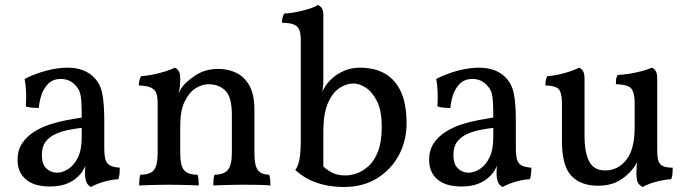

<svg xmlns="http://www.w3.org/2000/svg" viewBox="-20 -737 2744 766"><path d="M343 9Q332 4 325.5 -9Q319 -22 319 -50Q319 -59 320 -71.5Q321 -84 324 -94H326Q323 -78 312.5 -59.5Q302 -41 285 -27Q268 -12 242 -2.5Q216 7 179 7Q116 7 83 -21.5Q50 -50 50 -99Q50 -138 68.5 -165.5Q87 -193 116.5 -211.5Q146 -230 180.5 -241Q215 -252 248 -258Q281 -264 306 -268Q306 -309 304.5 -332Q303 -355 298.5 -368.5Q294 -382 285 -392Q273 -407 257.5 -414.5Q242 -422 223 -422Q190 -422 171 -401.5Q152 -381 144 -354Q136 -327 135 -306Q124 -306 107.5 -307.5Q91 -309 83 -313Q85 -338 84 -369Q83 -400 78 -422Q119 -443 164.5 -455Q210 -467 248 -467Q285 -467 311.5 -456.5Q338 -446 354 -429Q380 -404 388 -363.5Q396 -323 396 -256V-146Q396 -118 400.5 -101.5Q405 -85 418 -77.5Q431 -70 458 -68Q458 -58 457 -45.5Q456 -33 452 -22Q427 -21 396.5 -12.5Q366 -4 343 9ZM207 -48Q229 -48 252 -62.5Q275 -77 290.5 -108Q306 -139 306 -189V-227Q281 -224 253 -218.5Q225 -213 201 -202Q177 -191 162 -171.5Q147 -152 147 -119Q147 -82 165 -65Q183 -48 207 -48Z M609 -214V-325Q609 -349 604 -364Q599 -379 583 -387Q567 -395 534 -396Q534 -407 536 -416Q538 -425 543 -433Q574 -435 614 -445Q654 -455 677 -467Q686 -464 692.5 -454.5Q699 -445 699 -423ZM995 -127Q995 -75 1009.5 -57.5Q1024 -40 1054 -40Q1057 -31 1058 -21Q1059 -11 1059 3Q1037 1 1009 0.5Q981 0 950 0Q930 0 908 0.5Q886 1 866.5 1.5Q847 2 831 3Q831 -11 832 -21.5Q833 -32 836 -40Q872 -40 888.5 -58.5Q905 -77 905 -127V-279Q905 -350 879 -375.5Q853 -401 812 -401Q786 -401 760 -384.5Q734 -368 716.5 -331.5Q699 -295 699 -234V-127Q699 -77 714 -58.5Q729 -40 768 -40Q771 -31 772 -21Q773 -11 773 3Q759 2 739 1.5Q719 1 697 0.5Q675 0 654 0Q634 0 612 0.5Q590 1 570 1.5Q550 2 535 3Q535 -11 536 -21.5Q537 -32 540 -40Q579 -40 594 -58.5Q609 -77 609 -127V-325L699 -423Q699 -411 698 -396Q697 -381 692 -364Q695 -369 698 -375.5Q701 -382 707 -390Q724 -413 761.5 -437.5Q799 -462 852 -462Q890 -462 922.5 -446.5Q955 -431 975 -395.5Q995 -360 995 -299Z M1256 -86Q1276 -65 1299.5 -51Q1323 -37 1358 -37Q1379 -37 1403.5 -45.5Q1428 -54 1451 -75Q1474 -96 1488.5 -134Q1503 -172 1503 -232Q1503 -296 1484 -333.5Q1465 -371 1439 -387.5Q1413 -404 1391 -404Q1362 -404 1334 -385.5Q1306 -367 1288 -325Q1270 -283 1270 -213V-54ZM1353 9Q1308 9 1271 0Q1234 -9 1206 -24.5Q1178 -40 1158 -59Q1169 -73 1174.5 -100Q1180 -127 1180 -186V-575Q1180 -599 1175.5 -614.5Q1171 -630 1155 -638Q1139 -646 1105 -646Q1105 -657 1107 -666Q1109 -675 1114 -683Q1129 -683 1156.5 -688Q1184 -693 1210 -701Q1236 -709 1248 -717Q1257 -714 1263.5 -705Q1270 -696 1270 -677V-416Q1270 -398 1268 -385.5Q1266 -373 1264 -362L1260 -273L1241 -319Q1254 -351 1263.5 -368Q1273 -385 1278 -393Q1287 -408 1306.5 -425.5Q1326 -443 1354 -455Q1382 -467 1415 -467Q1474 -467 1515.5 -443.5Q1557 -420 1579.5 -371Q1602 -322 1602 -245Q1602 -175 1571 -117.5Q1540 -60 1484 -25.5Q1428 9 1353 9Z M1985 9Q1974 4 1967.5 -9Q1961 -22 1961 -50Q1961 -59 1962 -71.5Q1963 -84 1966 -94H1968Q1965 -78 1954.5 -59.5Q1944 -41 1927 -27Q1910 -12 1884 -2.5Q1858 7 1821 7Q1758 7 1725 -21.5Q1692 -50 1692 -99Q1692 -138 1710.5 -165.5Q1729 -193 1758.5 -211.5Q1788 -230 1822.5 -241Q1857 -252 1890 -258Q1923 -264 1948 -268Q1948 -309 1946.5 -332Q1945 -355 1940.5 -368.5Q1936 -382 1927 -392Q1915 -407 1899.5 -414.5Q1884 -422 1865 -422Q1832 -422 1813 -401.5Q1794 -381 1786 -354Q1778 -327 1777 -306Q1766 -306 1749.5 -307.5Q1733 -309 1725 -313Q1727 -338 1726 -369Q1725 -400 1720 -422Q1761 -443 1806.5 -455Q1852 -467 1890 -467Q1927 -467 1953.5 -456.5Q1980 -446 1996 -429Q2022 -404 2030 -363.5Q2038 -323 2038 -256V-146Q2038 -118 2042.5 -101.5Q2047 -85 2060 -77.5Q2073 -70 2100 -68Q2100 -58 2099 -45.5Q2098 -33 2094 -22Q2069 -21 2038.5 -12.5Q2008 -4 1985 9ZM1849 -48Q1871 -48 1894 -62.5Q1917 -77 1932.5 -108Q1948 -139 1948 -189V-227Q1923 -224 1895 -218.5Q1867 -213 1843 -202Q1819 -191 1804 -171.5Q1789 -152 1789 -119Q1789 -82 1807 -65Q1825 -48 1849 -48Z M2365 4Q2298 4 2260 -35Q2222 -74 2222 -174V-325Q2222 -360 2212 -377.5Q2202 -395 2156 -396Q2156 -407 2157.5 -415.5Q2159 -424 2163 -433Q2194 -435 2230.5 -445Q2267 -455 2290 -467Q2299 -464 2305.5 -454.5Q2312 -445 2312 -423V-196Q2312 -129 2330.5 -93Q2349 -57 2395 -57Q2445 -57 2478.5 -99Q2512 -141 2512 -228V-330Q2512 -365 2499.5 -382.5Q2487 -400 2437 -401Q2437 -412 2438 -420.5Q2439 -429 2444 -438Q2483 -440 2520.5 -448.5Q2558 -457 2580 -467Q2589 -464 2595.5 -454.5Q2602 -445 2602 -423V-133L2524 -96Q2519 -83 2510 -70.5Q2501 -58 2490 -47Q2464 -21 2435 -8.5Q2406 4 2365 4ZM2544 9Q2534 4 2526.5 -5.5Q2519 -15 2519 -49Q2519 -60 2520.5 -80Q2522 -100 2529 -136H2602Q2602 -113 2606 -97.5Q2610 -82 2623.5 -75Q2637 -68 2664 -68Q2664 -58 2663 -45.5Q2662 -33 2658 -22Q2633 -21 2600 -12.5Q2567 -4 2544 9Z"/></svg>

Font: Vollkorn
Style: Regular
Weight: 400
Designer: Friedrich Althausen
Foundry: Friedrich Althausen
Version: Version 5.001